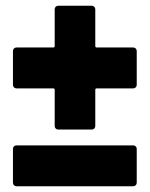

<svg xmlns="http://www.w3.org/2000/svg" viewBox="-20 -647 521 667"><path d="M170 -209V-335Q170 -340 165 -340H37Q32 -340 28.5 -343.5Q25 -347 25 -352V-470Q25 -475 28.5 -478.5Q32 -482 37 -482H165Q170 -482 170 -487V-615Q170 -620 173.5 -623.5Q177 -627 182 -627H299Q304 -627 307.5 -623.5Q311 -620 311 -615V-487Q311 -482 316 -482H443Q448 -482 451.5 -478.5Q455 -475 455 -470V-352Q455 -347 451.5 -343.5Q448 -340 443 -340H316Q311 -340 311 -335V-209Q311 -204 307.5 -200.5Q304 -197 299 -197H182Q177 -197 173.5 -200.5Q170 -204 170 -209ZM25 -12V-130Q25 -135 28.5 -138.5Q32 -142 37 -142H443Q448 -142 451.5 -138.5Q455 -135 455 -130V-12Q455 -7 451.5 -3.5Q448 0 443 0H37Q32 0 28.5 -3.5Q25 -7 25 -12Z"/></svg>

Font: Barlow GEO ExtraBold
Style: Regular
Weight: 800
Designer: Jeremy Tribby
Foundry: Tribby Type
Version: Version 1.408